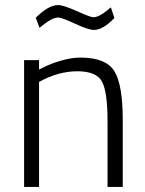

<svg xmlns="http://www.w3.org/2000/svg" viewBox="-20 -737 573 757"><path d="M75 0V-500H134V-463L157 -474Q180 -486 221 -498Q262 -510 297 -510Q397 -510 430.5 -457Q464 -404 464 -263Q464 -263 464 0H404V-260Q404 -375 382 -415.5Q360 -456 285 -456Q210 -456 134 -414V0ZM350 -619Q329 -619 276 -643.5Q223 -668 210 -668Q187 -668 149 -638L136 -627L121 -667Q171 -717 209 -717Q230 -717 283.5 -693Q337 -669 348 -669Q370 -669 405 -698L417 -708L431 -666Q386 -619 350 -619Z"/></svg>

Font: Titillium Web[RUS by Daymarius]
Style: Regular
Weight: 300
Designer: Cyrillization by Daymarius
Foundry: Cyrillization by Daymarius
Version: Version 1.002 September 12, 2018